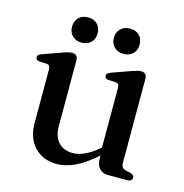

<svg xmlns="http://www.w3.org/2000/svg" viewBox="-99 -737 808 841"><g transform="rotate(15 305.0 -317.0)"><path d="M407.8 -59V-91L404.8 -93.7V-378.7Q404.8 -390.2 401 -395.3Q397.2 -400.4 388.4 -401.4L354.6 -402.8Q345.9 -404.2 342.2 -407.8Q338.5 -411.5 338.5 -417.3Q338.5 -423.9 342.8 -428.2Q347 -432.5 358.4 -436.5L440.6 -465.7Q456.5 -471.5 466.6 -474.1Q476.6 -476.6 484.7 -476.6Q497.6 -476.6 504.1 -469.6Q510.6 -462.5 510.6 -450.2V-69.9Q510.6 -56.2 515.7 -49.3Q520.8 -42.4 530.7 -39.8L553.1 -34.8Q562.2 -32.2 566.6 -27.9Q571 -23.5 571 -16.8Q571 -9.1 565.3 -4.6Q559.6 0 547.7 0H460.3Q436.5 0 422.2 -15.7Q407.8 -31.3 407.8 -59ZM92 -136.4V-378.7Q92 -390.2 88.2 -395.3Q84.4 -400.4 75.6 -401.4L41.8 -402.8Q33.1 -404.2 29.4 -407.8Q25.7 -411.5 25.7 -417.3Q25.7 -423.9 29.9 -428.2Q34.2 -432.5 45.6 -436.5L127.8 -465.7Q144.3 -471.7 154.3 -474.2Q164.2 -476.6 171.1 -476.6Q184.6 -476.6 191.2 -469.6Q197.8 -462.5 197.8 -450.2V-152.6Q197.8 -102.6 222.2 -77.8Q246.5 -52.9 286.8 -52.9Q311.7 -52.9 340.4 -65.9Q369 -78.8 401.9 -106.6L423.6 -125.1L443.4 -105.1L421.5 -86Q361.8 -32 317.1 -10.2Q272.5 11.6 231.7 11.6Q168.8 11.6 130.4 -28.4Q92 -68.4 92 -136.4ZM199.1 -530.1Q172.8 -530.1 156.9 -546.1Q141 -562 141 -587.1Q141 -612.9 156.9 -628.8Q172.8 -644.7 199.1 -644.7Q225.7 -644.7 241.4 -628.8Q257 -612.9 257 -587.1Q257 -562.2 241.4 -546.2Q225.7 -530.1 199.1 -530.1ZM389.1 -530.1Q362.9 -530.1 346.8 -546.1Q330.6 -562 330.6 -587.2Q330.6 -612.7 346.8 -628.7Q362.9 -644.7 389.1 -644.7Q416.2 -644.7 431.9 -628.8Q447.5 -612.9 447.5 -587.1Q447.5 -562.2 431.9 -546.2Q416.2 -530.1 389.1 -530.1Z"/></g></svg>

Font: Fraunces
Style: Regular
Weight: 900
Version: Version 1.000;[b76b70a41]